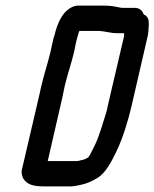

<svg xmlns="http://www.w3.org/2000/svg" viewBox="-20 -657 549 683"><path d="M251 -84H157C151 -84 150 -84 150 -85L202 -311C205 -326 208 -339 210 -350C219 -389 234 -432 243 -470L250 -504C253 -515 254 -523 257 -530L260 -542C261 -543 262 -545 262 -547H328C351 -547 372 -539 395 -539H422L421 -534C422 -532 422 -530 421 -527L363 -279C361 -270 360 -262 357 -254C345 -216 334 -176 319 -144C313 -133 302 -107 294 -97C288 -94 278 -88 272 -88C265 -86 258 -84 251 -84ZM126 -347C124 -336 121 -324 118 -311L58 -54C55 -40 59 -29 64 -20C78 1 102 6 137 6H231C243 6 255 3 265 1C287 -3 307 -12 325 -23C356 -41 376 -81 395 -120C417 -167 435 -224 448 -280L505 -527C507 -534 507 -541 508 -548C510 -577 513 -596 491 -606C486 -621 475 -629 459 -629H416C411 -629 408 -630 402 -631C385 -635 369 -637 349 -637H257C247 -637 237 -633 226 -626C200 -609 183 -571 174 -532C171 -525 169 -516 167 -506L159 -470C150 -432 135 -387 126 -347Z"/></svg>

Font: Electronic
Style: CircIt
Weight: 900
Version: Version 1.011